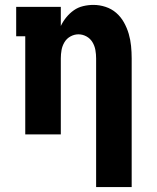

<svg xmlns="http://www.w3.org/2000/svg" viewBox="-20 -548 640 783"><path d="M372 215V-310Q372 -327 369 -344Q366 -361 357 -376Q348 -391 332.5 -399.5Q317 -408 300 -408Q283 -408 267.5 -399.5Q252 -391 243 -376Q234 -361 231 -344Q228 -327 228 -310V0H83V-400H46V-520H228V-442Q237 -461 250.5 -477.5Q264 -494 281 -506Q298 -518 319 -523Q340 -528 361 -528Q386 -528 410.5 -520Q435 -512 454 -495.5Q473 -479 485.5 -456.5Q498 -434 505 -410Q512 -386 514.5 -360.5Q517 -335 517 -310V215Z"/></svg>

Font: Iosevka Etoile Heavy
Style: Regular
Weight: 900
Designer: Belleve Invis
Foundry: Belleve Invis
Version: Version 22.1.2; ttfautohint (v1.8.4)